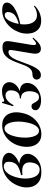

<svg xmlns="http://www.w3.org/2000/svg" viewBox="764 -1206 456 2024"><g transform="rotate(-90 992.0 -194.0)"><path d="M191 14Q121 14 83 -16Q45 -46 34 -92.5Q23 -139 33 -188Q45 -243 77.5 -291Q110 -339 161.5 -369Q213 -399 280 -399Q340 -399 369 -374.5Q398 -350 392 -318Q386 -285 345.5 -254Q305 -223 240 -209L255 -220Q319 -220 354.5 -190.5Q390 -161 381 -113Q376 -85 353 -55.5Q330 -26 289.5 -6Q249 14 191 14ZM215 -4Q250 -4 267.5 -27.5Q285 -51 290 -84Q296 -121 286.5 -143.5Q277 -166 256 -177Q235 -188 205 -188Q196 -188 186.5 -187.5Q177 -187 166 -185Q159 -184 157.5 -192Q156 -200 163 -201Q209 -212 236.5 -225.5Q264 -239 278.5 -259Q293 -279 297 -309Q303 -351 288 -366.5Q273 -382 250 -382Q219 -382 194 -359Q169 -336 152 -298Q135 -260 127 -216Q118 -163 124.5 -114Q131 -65 153.5 -34.5Q176 -4 215 -4Z M591 14Q536 14 503.5 -15Q471 -44 461 -91Q451 -138 461 -193Q473 -254 505 -300.5Q537 -347 583 -373Q629 -399 682 -399Q738 -399 771 -371.5Q804 -344 815 -297.5Q826 -251 814 -193Q801 -125 765.5 -78.5Q730 -32 684 -9Q638 14 591 14ZM625 -11Q657 -11 680.5 -48.5Q704 -86 715 -149Q723 -194 722.5 -234.5Q722 -275 713 -307Q704 -339 688 -357Q672 -375 649 -375Q621 -375 597 -341Q573 -307 560 -236Q552 -191 553 -150Q554 -109 562.5 -78Q571 -47 587 -29Q603 -11 625 -11Z M942 -378Q950 -378 977.5 -389.5Q1005 -401 1046 -401Q1091 -401 1117.5 -374Q1144 -347 1136 -306Q1129 -270 1094.5 -241.5Q1060 -213 1009 -205L1013 -213Q1081 -218 1108.5 -189Q1136 -160 1128 -116Q1121 -79 1094.5 -50.5Q1068 -22 1029 -5.5Q990 11 946 11Q900 11 869 -7Q838 -25 842 -53Q844 -68 854.5 -79Q865 -90 883 -90Q902 -90 910 -78.5Q918 -67 925 -53Q933 -37 946 -24Q959 -11 981 -11Q1007 -11 1020.5 -29.5Q1034 -48 1039 -76Q1049 -128 1031.5 -164.5Q1014 -201 970 -201Q966 -201 965.5 -207Q965 -213 970 -213Q1009 -215 1026.5 -233.5Q1044 -252 1049 -281Q1057 -325 1041 -344.5Q1025 -364 1000 -364Q983 -364 966 -357Q949 -350 932 -332Q915 -314 896 -281Q895 -278 889.5 -280.5Q884 -283 885 -287L919 -400Q921 -403 926.5 -401Q932 -399 931 -396Q930 -386 934 -382Q938 -378 942 -378Z M1212 9Q1189 9 1177 -4.5Q1165 -18 1165 -34Q1165 -55 1180 -67.5Q1195 -80 1220 -80Q1256 -80 1278 -103Q1300 -126 1314.5 -162Q1329 -198 1343 -238Q1357 -278 1376.5 -314Q1396 -350 1427 -373Q1458 -396 1508 -396Q1543 -396 1559.5 -378.5Q1576 -361 1567 -308L1531 -89Q1527 -61 1531 -51.5Q1535 -42 1544 -42Q1555 -42 1568 -52Q1581 -62 1597 -77Q1600 -81 1604 -77Q1608 -73 1605 -69Q1574 -32 1547 -11.5Q1520 9 1490 9Q1457 9 1445 -16Q1433 -41 1442 -89L1474 -282Q1480 -316 1474 -324.5Q1468 -333 1457 -333Q1429 -333 1408 -308.5Q1387 -284 1371 -245Q1355 -206 1339.5 -162Q1324 -118 1306.5 -79Q1289 -40 1266.5 -15.5Q1244 9 1212 9Z M1787 12Q1729 12 1696.5 -17Q1664 -46 1654.5 -91Q1645 -136 1654 -185Q1662 -224 1683 -262.5Q1704 -301 1736 -331.5Q1768 -362 1809 -380.5Q1850 -399 1897 -399Q1938 -399 1958.5 -385Q1979 -371 1977 -345Q1974 -319 1950 -295Q1926 -271 1886.5 -252Q1847 -233 1798.5 -219.5Q1750 -206 1700 -201L1702 -214Q1773 -225 1821 -250.5Q1869 -276 1876 -324Q1880 -346 1871.5 -359Q1863 -372 1845 -372Q1822 -372 1803.5 -351.5Q1785 -331 1771.5 -296Q1758 -261 1751 -218Q1743 -167 1750 -125Q1757 -83 1781 -57.5Q1805 -32 1846 -32Q1865 -32 1889.5 -39Q1914 -46 1936 -63Q1938 -65 1941.5 -61Q1945 -57 1943 -55Q1905 -18 1864.5 -3Q1824 12 1787 12Z"/></g></svg>

Font: Cormorant
Style: Bold Italic
Weight: 700
Italic angle: -10°
Designer: Christian Thalmann (Catharsis Fonts)
Foundry: Catharsis Fonts
Version: Version 4.000